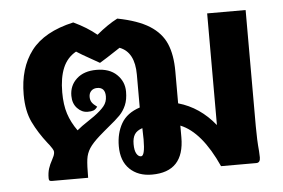

<svg xmlns="http://www.w3.org/2000/svg" viewBox="-46 -649 1062 721"><g transform="rotate(-5 485.0 -288.5)"><path d="M907 -44 908 -20Q908 0 893 0H760Q700 -133 621 -165V-121Q621 9 499 9Q447 9 415.5 -21.5Q384 -52 384 -108Q384 -157 405 -193.5Q426 -230 475 -246V-370Q475 -455 419 -476L370 -444L341 -426L304 -447Q275 -463 255 -476Q221 -457 205.5 -420Q190 -383 190 -328Q190 -281 201 -247Q212 -213 235 -181Q250 -194 282 -215L301 -228Q327 -247 339.5 -262.5Q352 -278 352 -299Q352 -333 322 -333Q308 -333 299.5 -324.5Q291 -316 291 -302Q291 -290 296.5 -281.5Q302 -273 316 -263Q309 -253 301 -250Q293 -247 279 -247Q257 -247 240 -265Q223 -283 223 -312Q223 -351 250.5 -376Q278 -401 325 -401Q374 -401 401.5 -374.5Q429 -348 429 -310Q429 -280 420 -259Q411 -238 396 -222.5Q381 -207 350 -182Q343 -176 334.5 -169Q326 -162 316 -153Q289 -129 277 -110.5Q265 -92 262 -69.5Q259 -47 259 0H122Q117 0 114 -2Q111 -4 111 -11Q111 -32 116 -47.5Q121 -63 130 -79Q134 -86 137 -93.5Q140 -101 140 -108Q140 -113 135 -121Q130 -129 125.5 -135Q121 -141 119 -143Q86 -185 65.5 -227.5Q45 -270 45 -332Q45 -432 94 -496.5Q143 -561 254 -586Q305 -562 341 -532Q383 -567 420 -586Q497 -571 540.5 -543.5Q584 -516 602 -474Q620 -432 620 -370V-249Q701 -226 758 -155V-576H903V-138Q903 -86 907 -44ZM479 -125 478 -168Q457 -161 448.5 -147.5Q440 -134 440 -111Q440 -87 447 -75Q454 -63 464 -63Q479 -63 479 -125Z"/></g></svg>

Font: Krub
Style: Bold
Weight: 700
Version: Version 1.000; ttfautohint (v1.6)